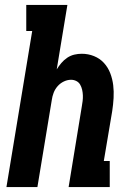

<svg xmlns="http://www.w3.org/2000/svg" viewBox="-20 -755 540 775"><path d="M6 0 110 -630H86V-735H252L209 -475Q217 -488 227.5 -500.5Q238 -513 251.5 -522Q265 -531 280 -534.5Q295 -538 310 -538Q336 -538 359.5 -528.5Q383 -519 399.5 -501Q416 -483 425 -459.5Q434 -436 437 -411Q440 -386 438.5 -359.5Q437 -333 433 -307L399 -105H423V0H257L310 -324Q310 -324 310 -324Q310 -324 310 -324Q312 -335 313.5 -347Q315 -359 314.5 -370.5Q314 -382 311.5 -393Q309 -404 303.5 -413.5Q298 -423 288 -428Q278 -433 267 -433Q252 -433 237.5 -426Q223 -419 212.5 -407Q202 -395 196.5 -380.5Q191 -366 189 -351L131 0Z"/></svg>

Font: Iosevka Slab Extrabold
Style: Italic
Weight: 800
Italic angle: -9°
Monospace: yes
Designer: Belleve Invis
Foundry: Belleve Invis
Version: Version 11.1.0; ttfautohint (v1.8.3)